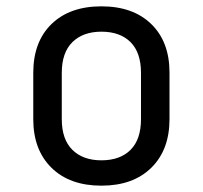

<svg xmlns="http://www.w3.org/2000/svg" viewBox="-20 -578 640 606"><path d="M300 8Q200 8 142.5 -48.5Q85 -105 85 -202V-348Q85 -446 142.5 -502Q200 -558 300 -558Q400 -558 457.5 -502Q515 -446 515 -349V-202Q515 -105 457.5 -48.5Q400 8 300 8ZM300 -72Q359 -72 392 -105Q425 -138 425 -202V-348Q425 -412 392 -445Q359 -478 300 -478Q242 -478 208.5 -445Q175 -412 175 -348V-202Q175 -138 208.5 -105Q242 -72 300 -72Z"/></svg>

Font: NKDuy Mono
Style: Regular
Weight: 400
Monospace: yes
Designer: NKDuy
Foundry: NKDuy
Version: Version 2.251; ttfautohint (v1.8.4.7-5d5b)